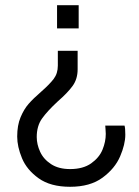

<svg xmlns="http://www.w3.org/2000/svg" viewBox="-20 -531 535 737"><path d="M199 -511H282V-422H199ZM46 -7Q46 -50 59 -81Q72 -112 90 -132.5Q108 -153 138 -179Q170 -207 186 -228Q202 -249 202 -279V-336H278V-265Q278 -228 259 -201.5Q240 -175 202 -142Q161 -104 141 -75.5Q121 -47 121 -5Q121 23 134 51.5Q147 80 176 99Q205 118 249 118Q299 118 330 96Q361 74 373.5 43.5Q386 13 386 -17Q386 -27 385 -36Q384 -45 384 -49H458Q461 -40 461 -14Q461 23 441 69.5Q421 116 373.5 151Q326 186 249 186Q174 186 128.5 153.5Q83 121 64.5 76.5Q46 32 46 -7Z"/></svg>

Font: Chivo Light
Style: Regular
Weight: 300
Designer: Hector Gatti
Foundry: Omnibus-Type
Version: Version 1.007